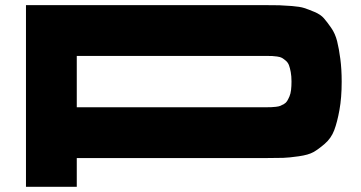

<svg xmlns="http://www.w3.org/2000/svg" viewBox="-20 -720 1390 740"><path d="M1002.9 -700.2Q1038.6 -700.2 1056.4 -699.7Q1074.2 -699.2 1105.2 -696.8Q1136.2 -694.3 1152.1 -689.2Q1168 -684.1 1191.9 -674.1Q1215.8 -664.1 1228.5 -649.4Q1241.2 -634.8 1256.6 -612.5Q1272 -590.3 1279.3 -561.3Q1286.6 -532.2 1291.7 -492.9Q1296.9 -453.6 1296.9 -405.3Q1296.9 -343.3 1288.3 -296.1Q1279.8 -249 1268.1 -218Q1256.3 -187 1231.7 -165.8Q1207 -144.5 1188 -133.8Q1168.9 -123 1131.6 -117.7Q1094.2 -112.3 1071.5 -111.6Q1048.8 -110.8 1002.9 -110.8H275.9V0H80.1V-700.2ZM1004.9 -306.6Q1018.1 -306.6 1024.9 -306.9Q1031.7 -307.1 1043 -308.3Q1054.2 -309.6 1060.3 -312Q1066.4 -314.5 1074.5 -319.1Q1082.5 -323.7 1086.9 -331.1Q1091.3 -338.4 1095.7 -348.6Q1100.1 -358.9 1101.8 -373.3Q1103.5 -387.7 1103.5 -405.8Q1103.5 -426.3 1100.6 -442.1Q1097.7 -458 1093.8 -468.5Q1089.8 -479 1081.5 -486.1Q1073.2 -493.2 1066.9 -496.8Q1060.5 -500.5 1048.1 -502.2Q1035.6 -503.9 1028.1 -504.2Q1020.5 -504.4 1004.9 -504.4H275.9V-306.6Z"/></svg>

Font: Donpoligrafbum
Style: Bold
Weight: 700
Designer: Sasha Pavljenko
Version: Version 1.002;Fontself Maker 3.5.8